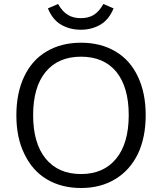

<svg xmlns="http://www.w3.org/2000/svg" viewBox="-20 -934 812 962"><path d="M386 8Q288 8 214 -36Q142 -79 102 -163Q62 -244 62 -356Q62 -468 101 -550Q140 -633 213 -676Q287 -720 386 -720Q485 -720 559 -676Q632 -633 671 -550Q710 -468 710 -357Q710 -246 671 -163Q630 -80 558 -37Q485 8 386 8ZM386 -62Q499 -62 562 -139Q625 -216 625 -357Q625 -497 563 -574Q500 -650 386 -650Q272 -650 209 -574Q146 -498 146 -357Q146 -216 209 -139Q272 -62 386 -62ZM385 -785Q329 -785 285 -811Q243 -836 220 -892L271 -914Q293 -875 321 -859Q347 -843 385 -843Q423 -843 449 -859Q476 -875 498 -914L549 -892Q526 -836 484 -811Q440 -785 385 -785Z"/></svg>

Font: PRinguin Sans
Style: Regular
Weight: 400
Designer: Vernon Adams
Foundry: Vernon Adams
Version: ""